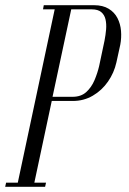

<svg xmlns="http://www.w3.org/2000/svg" viewBox="-77 -719 495 739"><path d="M-57.1 0 -53.5 -16H-8.5L133.5 -683H88.5L91.5 -699H284.6Q318.8 -699 341.1 -685.4Q363.5 -671.9 375.1 -649.4Q386.6 -626.9 388.8 -600.1Q391 -573.4 385.9 -546.6L371.1 -479.1Q362.2 -438.8 338.6 -404.9Q315 -371 280.2 -350.7Q245.5 -330.4 203.4 -330.4H122.2L55.2 -16H100.2L96.6 0ZM125.2 -346.4H202.2Q234.8 -346.4 254.9 -364.6Q275.1 -382.9 286.8 -410.5Q298.4 -438.1 304.6 -464.8L325.2 -562.1Q329.6 -584.4 331.4 -605.8Q333.1 -627.1 329.1 -644.5Q325.1 -661.9 312.6 -672.4Q300.1 -683 276.4 -683H197.2Z"/></svg>

Font: Emberly Black
Style: Italic
Weight: 900
Italic angle: -12°
Designer: Rajesh Rajput
Foundry: Rajesh Rajput
Version: Version 1.000